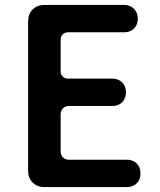

<svg xmlns="http://www.w3.org/2000/svg" viewBox="-20 -759 648 779"><path d="M160 0Q131 0 112.5 -18.5Q94 -37 94 -66V-672Q94 -702 112.5 -720.5Q131 -739 160 -739H484Q508 -739 523.5 -723.5Q539 -708 539 -683Q539 -658 523.5 -643Q508 -628 484 -628H256Q243 -628 234.5 -619.5Q226 -611 226 -598V-470Q226 -457 234.5 -448.5Q243 -440 256 -440H436Q460 -440 475.5 -425Q491 -410 491 -384Q491 -359 475.5 -344Q460 -329 436 -329H259Q245 -329 235.5 -319.5Q226 -310 226 -295V-145Q226 -130 235.5 -120.5Q245 -111 259 -111H495Q519 -111 534.5 -96Q550 -81 550 -55Q550 -30 534.5 -15Q519 0 495 0Z"/></svg>

Font: Chiron GoRound TC SB
Style: Regular
Weight: 500
Designer: Ryoko NISHIZUKA 西塚涼子 (kana, bopomofo & ideographs); Paul D. Hunt (Latin, Greek & Cyrillic); Sandoll Communications 산돌커뮤니
Foundry: Adobe
Version: Version 1.000;hotconv 1.1.1;makeotfexe 2.6.0